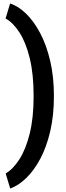

<svg xmlns="http://www.w3.org/2000/svg" viewBox="-20 -827 376 1102"><path d="M38.5 255 12.5 168.5Q54.5 144.5 91.2 87.5Q128 30.5 150.5 -60Q173 -150.5 173 -275.5Q173 -401.5 150.8 -492.5Q128.5 -583.5 92 -640.2Q55.5 -697 12 -721L38 -807Q85 -792 129.8 -748.5Q174.5 -705 210.8 -636.5Q247 -568 268.2 -477Q289.5 -386 289.5 -275.5Q289.5 -165 268.5 -74.5Q247.5 16 211.5 83.8Q175.5 151.5 130.5 195Q85.5 238.5 38.5 255Z"/></svg>

Font: Junction SemiBold
Style: Regular
Weight: 600
Designer: Caroline Hadilaksono
Foundry: Caroline Hadilaksono, Tyler Finck, The League of Moveable Type
Version: Version 2.000; ttfautohint (v1.8.3)